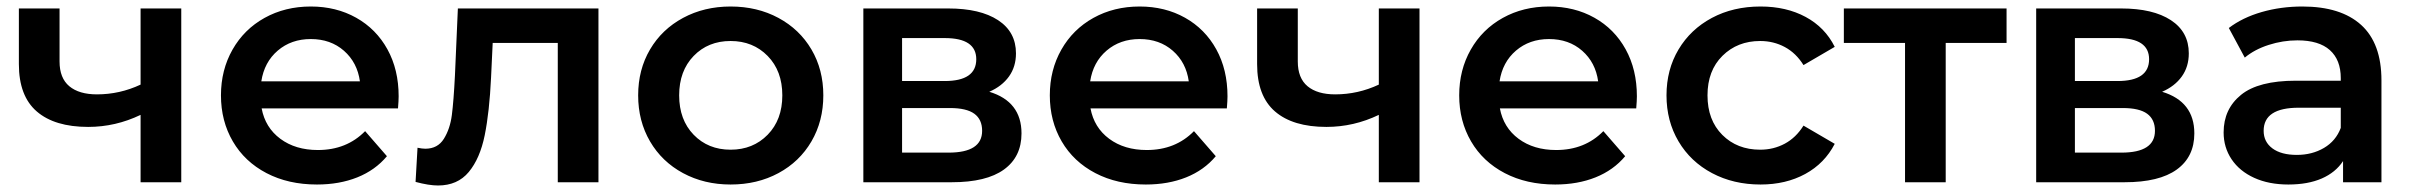

<svg xmlns="http://www.w3.org/2000/svg" viewBox="-20 -560 7409 590"><path d="M537 -534V0H412V-207Q335 -170 251 -170Q148 -170 93 -217.5Q38 -265 38 -363V-534H163V-371Q163 -320 193 -295Q223 -270 278 -270Q348 -270 412 -300V-534Z M1203 -227H784Q795 -168 841.5 -133.5Q888 -99 957 -99Q1045 -99 1102 -157L1169 -80Q1133 -37 1078 -15Q1023 7 954 7Q866 7 799 -28Q732 -63 695.5 -125.5Q659 -188 659 -267Q659 -345 694.5 -407.5Q730 -470 793 -505Q856 -540 935 -540Q1013 -540 1074.5 -505.5Q1136 -471 1170.5 -408.5Q1205 -346 1205 -264Q1205 -251 1203 -227ZM783 -310H1086Q1078 -368 1037 -404Q996 -440 935 -440Q875 -440 833.5 -404.5Q792 -369 783 -310Z M1819 -534V0H1694V-428H1494L1489 -322Q1484 -216 1469.5 -144.5Q1455 -73 1420.5 -31.5Q1386 10 1326 10Q1298 10 1257 -1L1263 -106Q1277 -103 1287 -103Q1325 -103 1344 -133.5Q1363 -164 1368.5 -206.5Q1374 -249 1378 -328L1387 -534Z M1941 -267Q1941 -346 1977.5 -408Q2014 -470 2079 -505Q2144 -540 2225 -540Q2307 -540 2372 -505Q2437 -470 2473.5 -408Q2510 -346 2510 -267Q2510 -188 2473.5 -125.5Q2437 -63 2372 -28Q2307 7 2225 7Q2144 7 2079 -28Q2014 -63 1977.5 -125.5Q1941 -188 1941 -267ZM2384 -267Q2384 -342 2339 -388Q2294 -434 2225 -434Q2156 -434 2111.5 -388Q2067 -342 2067 -267Q2067 -192 2111.5 -146Q2156 -100 2225 -100Q2294 -100 2339 -146Q2384 -192 2384 -267Z M3119 -150Q3119 -78 3065 -39Q3011 0 2905 0H2633V-534H2894Q2992 -534 3047 -498Q3102 -462 3102 -396Q3102 -355 3080.5 -325Q3059 -295 3020 -278Q3119 -248 3119 -150ZM2752 -311H2883Q2980 -311 2980 -378Q2980 -443 2883 -443H2752ZM2998 -158Q2998 -193 2974 -210.5Q2950 -228 2899 -228H2752V-91H2895Q2998 -91 2998 -158Z M3750 -227H3331Q3342 -168 3388.5 -133.5Q3435 -99 3504 -99Q3592 -99 3649 -157L3716 -80Q3680 -37 3625 -15Q3570 7 3501 7Q3413 7 3346 -28Q3279 -63 3242.5 -125.5Q3206 -188 3206 -267Q3206 -345 3241.5 -407.5Q3277 -470 3340 -505Q3403 -540 3482 -540Q3560 -540 3621.5 -505.5Q3683 -471 3717.5 -408.5Q3752 -346 3752 -264Q3752 -251 3750 -227ZM3330 -310H3633Q3625 -368 3584 -404Q3543 -440 3482 -440Q3422 -440 3380.5 -404.5Q3339 -369 3330 -310Z M4342 -534V0H4217V-207Q4140 -170 4056 -170Q3953 -170 3898 -217.5Q3843 -265 3843 -363V-534H3968V-371Q3968 -320 3998 -295Q4028 -270 4083 -270Q4153 -270 4217 -300V-534Z M5008 -227H4589Q4600 -168 4646.5 -133.5Q4693 -99 4762 -99Q4850 -99 4907 -157L4974 -80Q4938 -37 4883 -15Q4828 7 4759 7Q4671 7 4604 -28Q4537 -63 4500.5 -125.5Q4464 -188 4464 -267Q4464 -345 4499.5 -407.5Q4535 -470 4598 -505Q4661 -540 4740 -540Q4818 -540 4879.5 -505.5Q4941 -471 4975.5 -408.5Q5010 -346 5010 -264Q5010 -251 5008 -227ZM4588 -310H4891Q4883 -368 4842 -404Q4801 -440 4740 -440Q4680 -440 4638.5 -404.5Q4597 -369 4588 -310Z M5101 -267Q5101 -346 5138 -408Q5175 -470 5240.5 -505Q5306 -540 5390 -540Q5469 -540 5528.5 -508Q5588 -476 5618 -416L5522 -360Q5499 -397 5464.5 -415.5Q5430 -434 5389 -434Q5319 -434 5273 -388.5Q5227 -343 5227 -267Q5227 -191 5272.5 -145.5Q5318 -100 5389 -100Q5430 -100 5464.5 -118.5Q5499 -137 5522 -174L5618 -118Q5587 -58 5527.5 -25.5Q5468 7 5390 7Q5307 7 5241 -28Q5175 -63 5138 -125.5Q5101 -188 5101 -267Z M6146 -428H5959V0H5834V-428H5646V-534H6146Z M6723 -150Q6723 -78 6669 -39Q6615 0 6509 0H6237V-534H6498Q6596 -534 6651 -498Q6706 -462 6706 -396Q6706 -355 6684.5 -325Q6663 -295 6624 -278Q6723 -248 6723 -150ZM6356 -311H6487Q6584 -311 6584 -378Q6584 -443 6487 -443H6356ZM6602 -158Q6602 -193 6578 -210.5Q6554 -228 6503 -228H6356V-91H6499Q6602 -91 6602 -158Z M7298 -313V0H7180V-65Q7157 -30 7114.5 -11.5Q7072 7 7012 7Q6952 7 6907 -13.5Q6862 -34 6837.5 -70.5Q6813 -107 6813 -153Q6813 -225 6866.5 -268.5Q6920 -312 7035 -312H7173V-320Q7173 -376 7139.5 -406Q7106 -436 7040 -436Q6995 -436 6951.5 -422Q6908 -408 6878 -383L6829 -474Q6871 -506 6930 -523Q6989 -540 7055 -540Q7173 -540 7235.5 -483.5Q7298 -427 7298 -313ZM7173 -167V-229H7044Q6936 -229 6936 -158Q6936 -124 6963 -104Q6990 -84 7038 -84Q7085 -84 7121.5 -105.5Q7158 -127 7173 -167Z"/></svg>

Font: APTA Sans SemiBold
Style: Bold
Weight: 600
Version: Version 7.200